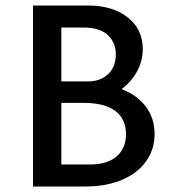

<svg xmlns="http://www.w3.org/2000/svg" viewBox="-20 -678 629 698"><path d="M542 -191Q542 -135 511 -91.5Q480 -48 423 -24Q366 0 290 0H100V-658H299Q389 -658 444 -615Q499 -572 499 -500Q499 -457 478.5 -419Q458 -381 422 -354Q478 -333 510 -290.5Q542 -248 542 -191ZM203 -578V-382H299Q345 -382 373 -408.5Q401 -435 401 -480Q401 -523 372 -550.5Q343 -578 282 -578ZM438 -191Q438 -245 399.5 -274.5Q361 -304 282 -304H203V-80H307Q370 -80 404 -109.5Q438 -139 438 -191Z"/></svg>

Font: Ysabeau SC Semibold
Style: Regular
Weight: 600
Designer: Christian Thalmann (Catharsis Fonts)
Version: Version 0.003